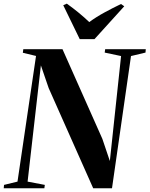

<svg xmlns="http://www.w3.org/2000/svg" viewBox="-44 -1006 799 1026"><path d="M-24 0 -22.5 -18 49.5 -35.5 148.5 -707 78 -724 80.5 -743H290L503 -264L543 -145.5L603 -706.5L515.5 -725L518 -743H735L733.5 -725L656 -706.5L554.5 0H454L216 -535.5L174.5 -656.5L103.5 -35.5L195.5 -18L193 0ZM382 -797 294 -978 313 -986.5Q345.5 -963.5 376.2 -938.2Q407 -913 433 -888Q469.5 -915 514 -939.2Q558.5 -963.5 602.5 -984.5L620 -972.5L461 -797Z"/></svg>

Font: Merriweather 144pt
Style: Bold Italic
Weight: 700
Italic angle: -7.8°
Version: Version 2.101